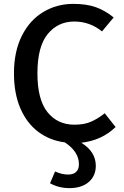

<svg xmlns="http://www.w3.org/2000/svg" viewBox="-20 -724 640 990"><path d="M474 131Q474 183 437.5 214.5Q401 246 338 246Q283 246 238 221L264 160Q298 176 331 176Q359 176 373 162Q387 148 387 123Q387 58 314 10Q236 0 177 -44.5Q118 -89 85 -165.5Q52 -242 52 -346Q52 -458 92.5 -539Q133 -620 203 -662Q273 -704 358 -704Q426 -704 474 -687Q522 -670 566 -634L506 -562Q443 -613 363 -613Q279 -613 226 -548.5Q173 -484 173 -346Q173 -210 225 -145.5Q277 -81 364 -81Q414 -81 449.5 -96.5Q485 -112 520 -140L576 -69Q505 0 399 12Q474 58 474 131Z"/></svg>

Font: Fira Mono Medium
Style: Regular
Weight: 500
Designer: Carrois Corporate & Edenspiekermann AG
Foundry: Carrois Corporate GbR & Edenspiekermann AG
Version: Version 3.206